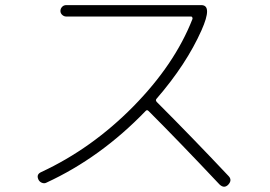

<svg xmlns="http://www.w3.org/2000/svg" viewBox="-20 -717 1040 740"><path d="M158.2 -12.7Q150.4 -8.8 141.1 -12.7Q131.8 -16.6 127.9 -25.4Q119.1 -44.9 138.7 -53.7Q334 -144.5 493.7 -306.6Q653.3 -468.8 721.7 -643.6Q722.7 -646.5 721.2 -649.9Q719.7 -653.3 716.8 -653.3H235.4Q226.6 -653.3 219.7 -659.7Q212.9 -666 212.9 -674.8Q212.9 -683.6 219.2 -690.4Q225.6 -697.3 235.4 -697.3H755.9Q799.8 -697.3 756.8 -600.6Q698.2 -468.8 583 -335.9Q578.1 -330.1 585 -323.2Q719.7 -188.5 861.3 -38.1Q876 -22.5 859.4 -4.9Q843.8 10.7 826.2 -5.9Q670.9 -170.9 552.7 -289.1Q546.9 -294.9 542 -290Q368.2 -109.4 158.2 -12.7Z"/></svg>

Font: Rounded Mgen+ 2m light
Style: Regular
Weight: 200
Designer: [Source Han Sans]
Ryoko NISHIZUKA  (kana & ideographs); Paul D. Hunt (Latin, Greek & Cyrillic); Wenlong ZHANG  (bopomofo
Version: Version 1.059.20150602